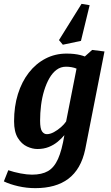

<svg xmlns="http://www.w3.org/2000/svg" viewBox="-40 -793 578 996"><path d="M143 183Q98 183 54.5 173Q11 163 -20 148L3 90Q32 100 66 106.5Q100 113 126 113Q177 113 209 94.5Q241 76 261 31.5Q281 -13 294 -92Q279 -74 259 -57.5Q239 -41 213 -30.5Q187 -20 154 -20Q128 -20 100 -33Q72 -46 52.5 -77.5Q33 -109 33 -164Q33 -241 53 -305Q73 -369 109.5 -416Q146 -463 196 -489Q246 -515 305 -515Q327 -515 344.5 -513Q362 -511 376 -507.5Q390 -504 400 -500L438 -534L502 -526L402 -18Q391 34 369 72Q347 110 314.5 134.5Q282 159 239 171Q196 183 143 183ZM203 -97Q220 -97 239.5 -107.5Q259 -118 276.5 -133.5Q294 -149 303 -163L357 -437Q346 -442 331 -444.5Q316 -447 303 -447Q275 -447 253.5 -431Q232 -415 216 -387Q200 -359 189 -323Q178 -287 173 -247Q168 -207 168 -167Q168 -126 178 -111.5Q188 -97 203 -97ZM286 -561 266 -585 383 -773 425 -766 380 -581Z"/></svg>

Font: Manuale
Style: Italic
Weight: 400
Italic angle: -11°
Designer: Eduardo Tunni / Pablo Cosgaya
Foundry: Eduardo Tunni / Pablo Cosgaya
Version: Version 1.002